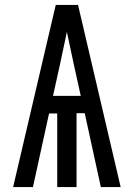

<svg xmlns="http://www.w3.org/2000/svg" viewBox="-20 -755 540 775"><path d="M33 0 205 -735H295L467 0H387L322 -298H289V0H211V-297H178L113 0ZM194 -368H306L279 -490Q272 -524 264.5 -558Q257 -592 250 -626Q243 -592 235.5 -558Q228 -524 221 -490Z"/></svg>

Font: Iosevka Term SS14
Style: Regular
Weight: 400
Monospace: yes
Designer: Belleve Invis
Foundry: Belleve Invis
Version: Version 24.1.1; ttfautohint (v1.8.4)